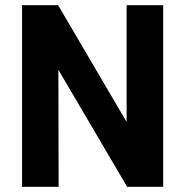

<svg xmlns="http://www.w3.org/2000/svg" viewBox="-20 -720 714 740"><path d="M468 -700V-250L204 -700H65V0H206L205 -451L470 0H609V-700Z"/></svg>

Font: Arthouse Owned
Style: Bold
Weight: 700
Designer: Jeremy Tribby
Foundry: Tribby Type
Version: Version 1.000;PS 001.000;hotconv 1.0.88;makeotf.lib2.5.64775